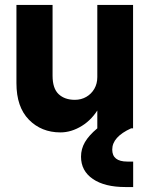

<svg xmlns="http://www.w3.org/2000/svg" viewBox="-20 -520 606 778"><path d="M511.4 0H374.3Q339.7 29 324 56.3Q308.3 83.6 308.3 114.9Q308.3 172.4 356.2 205.2Q404.1 237.9 487.9 237.9H519.6V134.7H495.9Q434.8 134.7 434.8 86.1Q434.8 60.2 454 38.8Q473.2 17.3 511.4 0ZM193 -213.3V-500H46.6V-183Q46.6 -86.5 97.1 -35Q147.6 16.5 224.9 16.5Q269 16.5 311.8 -9.9Q354.5 -36.3 382.2 -85.2Q409.9 -134.2 409.9 -201.8L374.3 -207.8Q374.3 -180.9 362.3 -160.2Q350.3 -139.4 329.7 -127.5Q309 -115.5 283.2 -115.5Q242.1 -115.5 217.5 -138.6Q193 -161.7 193 -213.3ZM519.2 0V-500H374.3V0Z"/></svg>

Font: Overused Grotesk Light
Style: Regular
Weight: 300
Designer: RandomMaerks
Version: Version 0.005